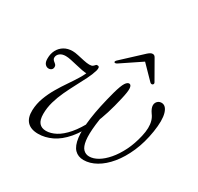

<svg xmlns="http://www.w3.org/2000/svg" viewBox="-143 -830 1043 1010"><g transform="rotate(30 378.5 -325.0)"><path d="M485 -461Q496 -459 497.5 -439.8Q499 -420.5 488 -373.5Q464 -266.5 431.5 -193Q399 -119.5 361 -75.2Q323 -31 281.8 -11.5Q240.5 8 199.5 8Q155 8 132.5 -15.5Q110 -39 111.5 -85.5Q113 -125 126.8 -162Q140.5 -199 160.8 -233.5Q181 -268 202.8 -299.5Q224.5 -331 242 -359.8Q259.5 -388.5 267.5 -413.5L265 -394.5Q251 -394.5 232 -398.2Q213 -402 193 -406.8Q173 -411.5 154.5 -415.5Q136 -419.5 122 -419.5Q99.5 -419.5 86.2 -408.5Q73 -397.5 73 -382Q72.5 -371 87 -360.5Q94 -355 96.8 -350.8Q99.5 -346.5 99.5 -340Q99.5 -329 92.5 -323Q85.5 -317 75.5 -317Q62.5 -317 53.2 -328Q44 -339 44.5 -361.5Q44.5 -389.5 56.2 -411.8Q68 -434 89.5 -447Q111 -460 141 -460Q154.5 -460 175 -455.5Q195.5 -451 216 -446.5Q236.5 -442 250.5 -442Q265 -442 271 -446.8Q277 -451.5 281 -456.5Q285 -461.5 292 -460.5Q300 -460 301.5 -453.2Q303 -446.5 300 -434.5Q292 -407 276.5 -376.2Q261 -345.5 243 -311.8Q225 -278 208.5 -242.8Q192 -207.5 181.5 -170.8Q171 -134 171 -97Q171 -60.5 185.5 -43.2Q200 -26 227.5 -26Q255.5 -26 286.2 -42.2Q317 -58.5 348.8 -95.2Q380.5 -132 410.8 -191.8Q441 -251.5 466.5 -338.5Q445 -246 438 -184.8Q431 -123.5 435.8 -88.2Q440.5 -53 455.2 -38Q470 -23 491.5 -23Q516.5 -23 543.8 -39Q571 -55 597.2 -85.5Q623.5 -116 645 -159Q666.5 -202 679 -256.5Q685.5 -284.5 686 -307.5Q686.5 -330.5 681.2 -349Q676 -367.5 664.5 -382.5Q656 -394.5 651.8 -405Q647.5 -415.5 647.5 -425Q647.5 -434 651.8 -441.5Q656 -449 663.5 -453.8Q671 -458.5 681 -458.5Q709 -458.5 720.5 -419.5Q732 -380.5 720.5 -307Q709 -234.5 683.5 -176.2Q658 -118 624 -76.8Q590 -35.5 551.5 -13.8Q513 8 475 8Q441.5 8 420.8 -13.2Q400 -34.5 394 -80.8Q388 -127 398 -200.2Q408 -273.5 436 -377.5Q450 -428 461.5 -445.2Q473 -462.5 485 -461ZM505 -607.5H492.5L577 -521Q580.5 -518 584.5 -517.2Q588.5 -516.5 592 -518.5Q595 -520.5 596.2 -524.2Q597.5 -528 595 -532.5L531.5 -643.5Q528 -650.5 523.8 -654.2Q519.5 -658 512.5 -658Q505.5 -658 499 -654.2Q492.5 -650.5 484.5 -643.5L365 -532.5Q360.5 -528 359.2 -524.2Q358 -520.5 360 -518.5Q363 -516.5 367 -517.2Q371 -518 376 -521Z"/></g></svg>

Font: Fraunces ExtraLight
Style: Italic
Weight: 250
Italic angle: -16°
Version: Version 1.000;[b76b70a41]